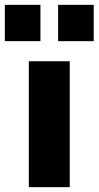

<svg xmlns="http://www.w3.org/2000/svg" viewBox="-28 -773 407 793"><path d="M212 -603V-753H359V-603ZM-8 -603V-753H139V-603ZM91 0V-520H260V0Z"/></svg>

Font: M PLUS 1p ExtraBold
Style: Regular
Weight: 800
Version: Version 1.062